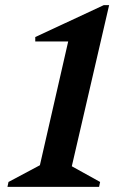

<svg xmlns="http://www.w3.org/2000/svg" viewBox="-20 -726 500 746"><path d="M9 0 13 -19 135 -84 245 -565H117V-582L383 -706H404L259 -80L369 -19L365 0Z"/></svg>

Font: Platypi Medium
Style: Italic
Weight: 500
Italic angle: -13°
Designer: David Sargent
Foundry: Bolt Cutter Type
Version: Version 1.200; ttfautohint (v1.8.4.7-5d5b)